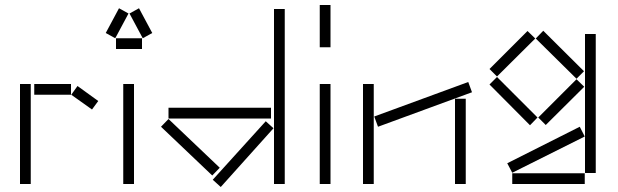

<svg xmlns="http://www.w3.org/2000/svg" viewBox="-20 -736 2473 768"><path d="M60 0H103V-400H60ZM117 -357H264V-400H117ZM265 -357 348 -298 373 -332 290 -392Z M403 -604 441 -583 494 -682 456 -703ZM498 -682 551 -583 589 -604 536 -703ZM444 -540H548V-583H444ZM473 -400V0H516V-400Z M1076 0H1119V-700H1076ZM654 -262H1064V-305H654ZM624 -229 829 -34 859 -65 654 -260ZM831 -17 863 12 1074 -223 1043 -251Z M1259 -716V-547H1302V-716ZM1259 -400V0H1302V-400Z M1477 -270 1492 -229 1868 -367 1853 -408ZM1432 0H1475V-400H1432ZM1800 0H1843V-341H1800Z M2123 -582 2286 -421 2316 -451 2153 -613ZM1938 -460 1968 -430 2121 -582 2090 -612ZM2320 -44H2363V-600H2320ZM1938 -398 2100 -235 2130 -266 1968 -428ZM2133 -266 2163 -236 2317 -389 2286 -419ZM2009 -83 2029 -45 2319 -190 2299 -229ZM2029 0H2319V-43H2029Z"/></svg>

Font: Anthony
Style: Regular
Weight: 400
Designer: Sun Young Oh
Foundry: Velvetyne Type Foundry
Version: Version 1.000;hotconv 1.0.109;makeotfexe 2.5.65596